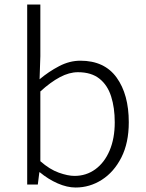

<svg xmlns="http://www.w3.org/2000/svg" viewBox="-20 -815 643 848"><path d="M314 13.2Q276.4 13.2 234.6 -5.1Q192.9 -23.4 155.8 -54.2H153.8L147 0H100.1V-794.9H158.2V-566.9L154.8 -464.8Q194.8 -498.5 241 -522.7Q287.1 -546.9 335 -546.9Q441.4 -546.9 495.1 -472.4Q548.8 -397.9 548.8 -274.9Q548.8 -184.1 516.1 -119.6Q483.4 -55.2 429.9 -21Q376.5 13.2 314 13.2ZM309.1 -38.1Q360.8 -38.1 401.1 -67.4Q441.4 -96.7 464.1 -150.1Q486.8 -203.6 486.8 -274.9Q486.8 -338.9 470.9 -388.9Q455.1 -439 419.2 -467.5Q383.3 -496.1 324.2 -496.1Q285.6 -496.1 244.4 -474.1Q203.1 -452.1 158.2 -411.1V-103Q199.2 -66.9 239.5 -52.5Q279.8 -38.1 309.1 -38.1Z"/></svg>

Font: Source Han Sans CN Light
Style: Regular
Weight: 300
Designer: Ryoko NISHIZUKA  (kana, bopomofo & ideographs); Paul D. Hunt (Latin, Greek & Cyrillic); Sandoll Communications , Soo-you
Foundry: Adobe
Version: Version 2.000;hotconv 1.0.107;makeotfexe 2.5.65593